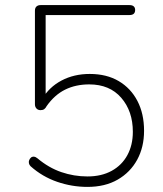

<svg xmlns="http://www.w3.org/2000/svg" viewBox="-20 -725 640 753"><path d="M323 8Q262 8 204 -12Q146 -32 100 -73Q95 -78 93.5 -84.5Q92 -91 94.5 -97Q97 -103 101.5 -107Q106 -111 113 -110.5Q120 -110 127 -104Q171 -67 220.5 -50Q270 -33 323 -33Q378 -33 418 -55Q458 -77 479.5 -116.5Q501 -156 501 -208Q501 -289 455.5 -341.5Q410 -394 330 -394Q277 -394 235.5 -373.5Q194 -353 163 -309Q159 -301 153.5 -297Q148 -293 139 -293Q129 -293 123 -299.5Q117 -306 117 -316V-683Q117 -694 123 -699.5Q129 -705 139 -705H488Q499 -705 504.5 -700Q510 -695 510 -686Q510 -676 504.5 -671Q499 -666 488 -666H159V-336H145Q172 -383 221 -409Q270 -435 332 -435Q398 -435 445.5 -407Q493 -379 519 -329Q545 -279 545 -212Q545 -148 518 -98.5Q491 -49 441.5 -20.5Q392 8 323 8Z"/></svg>

Font: Nunito ExtraLight ExtraLight
Style: Regular
Weight: 250
Version: Version 3.602